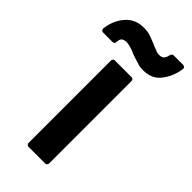

<svg xmlns="http://www.w3.org/2000/svg" viewBox="-281 -745 797 797"><g transform="rotate(45 117.5 -347.0)"><path d="M69.3 0.5Q64.5 0.5 61 -2.9Q57.6 -6.3 57.6 -11.2V-494.6Q57.6 -500 61 -503.2Q64.5 -506.3 69.3 -506.3H166.5Q171.9 -506.3 175 -503.2Q178.2 -500 178.2 -494.6V-11.2Q178.2 -6.3 175 -2.9Q171.9 0.5 166.5 0.5ZM-47.4 -553.7Q-53.2 -553.7 -56.6 -557.9Q-60.1 -562 -59.1 -567.4Q-51.8 -621.6 -20.5 -654.8H-21Q9.3 -688 57.1 -688Q78.6 -688 95.2 -683.1H94.7Q113.8 -676.8 128.9 -669.9V-670.4Q138.2 -666 146 -662.8Q153.8 -659.7 161.1 -657.2Q170.9 -652.3 183.1 -652.3Q193.8 -651.9 203.1 -658.2Q210.9 -664.6 215.3 -684.6Q216.3 -688.5 219.7 -691.2Q223.1 -693.8 227.1 -693.8H282.2Q287.6 -693.8 291.3 -690.2Q294.9 -686.5 293.9 -681.2Q287.6 -634.3 261.2 -599.1Q247.1 -579.1 227.3 -569.8Q207.5 -560.5 180.7 -560.1Q170.9 -560.1 161.1 -561.5Q151.4 -563 142.6 -566.9Q130.4 -570.3 121.6 -573Q112.8 -575.7 105.5 -578.6Q72.3 -594.2 46.9 -595.2Q43.9 -595.2 38.8 -593.5Q33.7 -591.8 28.3 -589.4Q19.5 -581.5 19.5 -565.4Q19.5 -560.5 16.4 -557.1Q13.2 -553.7 7.8 -553.7Z"/></g></svg>

Font: Alte DIN 1451 Mittelschrift
Style: Bold
Weight: 700
Designer: Peter Wiegel
Foundry: Peter Wiegel
Version: Version 1.003